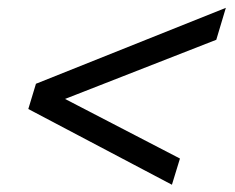

<svg xmlns="http://www.w3.org/2000/svg" viewBox="-20 -500 615 502"><path d="M104.5 -223.5 115 -259.5 450.5 -85.5 429.5 -17 54 -215 74 -281 570.5 -479.5 545.5 -396Z"/></svg>

Font: Newsreader 9pt Medium
Style: Italic
Weight: 500
Italic angle: -17°
Designer: Hugues Gentile
Foundry: Production Type
Version: Version 1.003